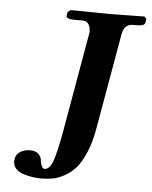

<svg xmlns="http://www.w3.org/2000/svg" viewBox="-49 -689 589 743"><g transform="rotate(5 245.0 -317.5)"><path d="M147.9 -25.9Q168.5 -25.9 180.7 -61Q192.9 -96.2 207 -173.8L273.9 -556.2Q275.9 -565.9 275.9 -570.8Q275.9 -588.4 268.1 -599.6Q260.3 -610.8 245.1 -610.8H209Q196.8 -610.8 188.7 -614.3Q180.7 -617.7 182.1 -623L184.1 -638.2L195.8 -647Q312 -645 350.1 -645L481.9 -647L490.2 -638.2L487.8 -623Q484.9 -610.8 457 -610.8H439.9Q407.7 -610.8 399.9 -571.8L334 -195.8Q324.7 -144 308.3 -105.5Q292 -66.9 273.2 -44.9Q254.4 -22.9 230 -9.5Q205.6 3.9 184.6 8.1Q163.6 12.2 139.2 12.2Q122.6 12.2 105.5 9.8Q88.4 7.3 70.1 1.7Q51.8 -3.9 40.3 -15.9Q28.8 -27.8 28.8 -44.9Q28.8 -46.4 29.3 -49.8Q29.8 -53.2 29.8 -55.2Q33.2 -73.7 49.6 -83.3Q65.9 -92.8 86.9 -92.8Q109.9 -92.8 120.8 -80.6Q131.8 -68.4 131.8 -53.2Q132.8 -43.5 137.5 -34.7Q142.1 -25.9 147.9 -25.9Z"/></g></svg>

Font: Linux Libertine G
Style: Semibold Italic
Weight: 600
Italic angle: -11.5°
Designer: Philipp H. Poll
Foundry: Philipp H. Poll
Version: Version 5.1.1